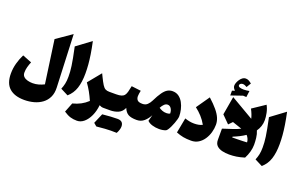

<svg xmlns="http://www.w3.org/2000/svg" viewBox="-139 -1723 4221 2677"><g transform="rotate(20 1971.5 -384.5)"><path d="M658.7 -825.7 691.4 -43.5Q694.8 39.6 666 99.6Q637.2 159.7 585 198.2Q532.7 236.8 465.1 255.4Q397.5 273.9 323.2 273.9Q178.7 273.9 101.1 204.8Q23.4 135.7 23.4 -9.8Q23.4 -86.9 43.9 -162.1Q64.5 -237.3 98.6 -305.2L234.9 -251.5Q218.8 -211.9 207.3 -171.4Q195.8 -130.9 195.8 -87.4Q195.8 -48.8 219.2 -26.6Q242.7 -4.4 278.8 4.9Q314.9 14.2 353 14.2Q397.9 14.2 439.7 2.4Q481.4 -9.3 521.5 -29.3L431.6 -668.5Z M942.9 -825.7Q964.8 -723.1 977.3 -643.1Q989.7 -563 995.1 -496.1Q1000.5 -429.2 1000.5 -365.2Q1000.5 -237.3 970.9 -146.5Q941.4 -55.7 869.6 6.8L756.8 -50.8Q774.4 -92.8 783.9 -136.7Q793.5 -180.7 793.5 -241.2Q793.5 -278.8 791 -315.9Q788.6 -353 782 -399.4Q775.4 -445.8 763.2 -510.7Q751 -575.7 731 -668.5Z M1218.3 -447.8 1239.7 -403.3Q1272.9 -335 1295.4 -299.3Q1317.9 -263.7 1341.1 -251.2Q1364.3 -238.8 1399.4 -238.8H1399.9V0H1399.4Q1381.8 0 1367.7 -4.2Q1353.5 -8.3 1337.9 -17.1Q1328.6 72.8 1296.1 143.3Q1263.7 213.9 1215.8 254.4Q1168 294.9 1111.8 294.9Q1058.6 294.9 1014.6 281.7Q970.7 268.6 915 231.4L970.2 90.8Q1037.6 73.2 1089.8 45.4Q1142.1 17.6 1189.5 -26.4Q1161.6 -90.3 1130.9 -145.8Q1100.1 -201.2 1061 -255.9Z M1414.6 89.8Q1549.3 76.2 1637.5 76.2Q1725.6 76.2 1725.6 159.2Q1725.6 203.1 1693.4 263.7Q1671.9 262.7 1604.2 262.7Q1536.6 262.7 1395.5 277.3Q1368.2 253.9 1350.6 239.3Q1385.3 157.2 1414.6 89.8ZM1399.9 0Q1388.2 0 1382.3 -8.3Q1376.5 -16.6 1376.5 -41V-197.8Q1376.5 -222.2 1382.3 -230.5Q1388.2 -238.8 1399.9 -238.8H1499.5Q1549.3 -238.8 1578.1 -247.8Q1606.9 -256.8 1622.8 -277.3Q1638.7 -297.9 1647.7 -332.8Q1656.7 -367.7 1667 -419.4L1807.6 -402.3Q1802.7 -379.9 1799.1 -358.6Q1795.4 -337.4 1795.4 -318.8Q1795.4 -283.2 1814.9 -261Q1834.5 -238.8 1890.6 -238.8H1891.1V0H1890.6Q1808.1 0 1765.9 -24.2Q1723.6 -48.3 1699.2 -108.9Q1672.4 -47.4 1618.7 -23.7Q1564.9 0 1499.5 0Z M2228.5 -549.3Q2282.7 -549.3 2321.5 -521Q2360.4 -492.7 2385 -447.5Q2409.7 -402.3 2421.6 -350.3Q2433.6 -298.3 2433.6 -251Q2433.6 -233.9 2426 -205.6Q2418.5 -177.2 2406.2 -144.5Q2394 -111.8 2379.9 -81.8Q2365.7 -51.8 2351.6 -30.8Q2337.4 -9.8 2326.7 -5.4Q2286.1 11.7 2227.5 11.7Q2175.3 11.7 2127 -2.7Q2078.6 -17.1 2051.8 -45.4L2075.7 -137.2Q2045.4 -79.6 2000.5 -39.8Q1955.6 0 1891.1 0Q1879.4 0 1873.5 -8.3Q1867.7 -16.6 1867.7 -41V-197.8Q1867.7 -222.2 1873.5 -230.5Q1879.4 -238.8 1891.1 -238.8Q1936 -238.8 1964.1 -266.1Q1992.2 -293.5 2009.8 -329.6Q2051.3 -414.6 2085.7 -462.4Q2120.1 -510.3 2154.3 -529.8Q2188.5 -549.3 2228.5 -549.3ZM2228 -349.1Q2201.7 -349.1 2179.2 -328.4Q2156.7 -307.6 2136.2 -269.5Q2157.7 -254.4 2186 -243.2Q2214.4 -231.9 2249.5 -231.9Q2263.2 -231.9 2276.4 -234.6Q2289.6 -237.3 2301.3 -243.7Q2301.3 -288.6 2280.5 -318.8Q2259.8 -349.1 2228 -349.1Z M2955.1 -315.4Q2955.1 -258.3 2938.7 -200.7Q2922.4 -143.1 2890.4 -95Q2858.4 -46.9 2811.5 -17.6Q2764.6 11.7 2703.6 11.7Q2635.3 11.7 2585.2 2.2Q2535.2 -7.3 2480.5 -29.3L2522.9 -252.4Q2559.1 -240.2 2592 -233.6Q2625 -227.1 2661.1 -227.1Q2695.3 -227.1 2726.3 -232.9Q2757.3 -238.8 2783.2 -252.4Q2750 -312.5 2705.6 -361.1Q2661.1 -409.7 2608.4 -450.2L2744.1 -645.5Q2821.8 -575.2 2867.9 -519.3Q2914.1 -463.4 2934.6 -414.3Q2955.1 -365.2 2955.1 -315.4Z M3305.2 -385.3 3165 -432.6 3111.8 -377.9 3002 -487.8 3049.3 -760.3 3388.7 -562Q3382.3 -589.4 3369.6 -622.8Q3356.9 -656.2 3336.4 -694.8L3522.9 -819.8Q3549.8 -770.5 3561.5 -712.4Q3573.2 -654.3 3573.2 -608.9Q3573.2 -560.1 3558.8 -517.3Q3544.4 -474.6 3518.1 -437Q3538.6 -389.2 3544.4 -335.2Q3550.3 -281.2 3550.3 -236.3Q3550.3 -185.5 3535.4 -130.9Q3520.5 -76.2 3493.2 -24.4Q3428.7 -4.4 3375 3.7Q3321.3 11.7 3268.1 11.7Q3213.4 11.7 3163.8 0.2Q3114.3 -11.2 3083 -41.5Q3051.8 -71.8 3051.8 -128.4V-293.5Q3143.1 -321.8 3204.6 -343.3Q3266.1 -364.7 3305.2 -385.3ZM3404.8 -329.6Q3367.2 -303.7 3322.8 -281.2Q3278.3 -258.8 3229 -238.8L3228 -227.1Q3265.1 -227.1 3306.2 -227.8Q3347.2 -228.5 3384.5 -229.7Q3421.9 -231 3446.3 -232.9Q3446.3 -255.4 3435.8 -281.2Q3425.3 -307.1 3404.8 -329.6ZM3067.4 -944.3Q3067.4 -924.3 3092.3 -916.5Q3117.2 -908.7 3150.9 -908.7Q3169.9 -908.7 3192.4 -911.4Q3214.8 -914.1 3232.9 -917.5L3220.7 -823.7L3172.4 -826.2L3002 -767.6V-838.4L3042 -852.1Q3026.9 -865.7 3017.3 -881.8Q3007.8 -897.9 3007.8 -917.5Q3007.8 -935.5 3016.8 -960.2Q3025.9 -984.9 3042 -1008.5Q3058.1 -1032.2 3079.3 -1048.1Q3100.6 -1064 3125 -1064Q3149.4 -1064 3169.7 -1054Q3189.9 -1043.9 3215.8 -1022.5L3175.8 -956.1Q3141.1 -978 3113.3 -978Q3098.1 -978 3082.8 -969.2Q3067.4 -960.4 3067.4 -944.3Z M3824.7 -825.7Q3846.7 -723.1 3859.1 -643.1Q3871.6 -563 3877 -496.1Q3882.3 -429.2 3882.3 -365.2Q3882.3 -237.3 3852.8 -146.5Q3823.2 -55.7 3751.5 6.8L3638.7 -50.8Q3656.2 -92.8 3665.8 -136.7Q3675.3 -180.7 3675.3 -241.2Q3675.3 -278.8 3672.9 -315.9Q3670.4 -353 3663.8 -399.4Q3657.2 -445.8 3645 -510.7Q3632.8 -575.7 3612.8 -668.5Z"/></g></svg>

Font: Pinar-FD Black
Style: Regular
Weight: 900
Designer: Amin Abedi
Version: Version 3.000